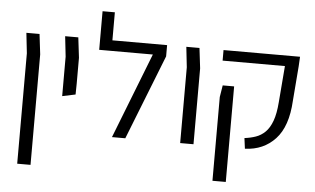

<svg xmlns="http://www.w3.org/2000/svg" viewBox="-58 -811 1814 1105"><g transform="rotate(5 848.5 -258.5)"><path d="M78 200V-438L65 -555H141L155 -438V200Z M302 -210V-438L289 -555H365L379 -438V-289L378 -226Z M608 0 801 -494H491V-717H562V-555H878V-490L685 0Z M1002 0V-438L989 -555H1065L1079 -438V0Z M1376 0 1368 -61Q1402 -65 1432.5 -75.5Q1463 -86 1487 -109.5Q1511 -133 1526.5 -175Q1542 -217 1547 -284L1564 -494H1204V-555H1646L1643 -500L1627 -299Q1619 -150 1551 -77Q1483 -4 1376 0ZM1206 200V-284L1217 -352H1283V200Z"/></g></svg>

Font: Assistant
Style: Regular
Weight: 400
Designer: Hebrew By Ben Nathan, Latin by Paul Hunt
Version: Version 3.000